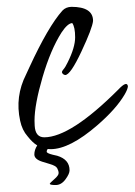

<svg xmlns="http://www.w3.org/2000/svg" viewBox="-20 -404 389 554"><path d="M186 -384.3Q248.5 -384.3 248.5 -343.8Q246.6 -322.8 214.8 -255.1Q183.1 -187.5 168 -187.5Q160.6 -189 158.7 -195.3Q158.7 -199.2 163.6 -204.6Q168.5 -210 175.3 -224.1Q196.8 -267.1 196.8 -296.4Q196.8 -325.7 188.5 -337.4Q175.3 -336.9 157.7 -310.5Q126 -260.7 102.8 -181.4Q79.6 -102.1 79.6 -55.7Q79.6 -49.3 80.1 -41Q82 -7.8 107.9 -7.8Q184.1 -8.3 321.3 -145.5Q346.2 -171.9 349.1 -155.3Q348.6 -146.5 339.4 -130.9Q314.9 -89.4 260.7 -42.5Q181.2 26.4 126 26.4Q122.6 26.4 117.7 25.9Q114.7 29.3 114.7 33.7Q114.7 38.1 132.3 42.5L145 45.4Q180.7 56.2 180.7 87.4Q180.7 97.7 168.7 113.8Q156.7 129.9 140.6 129.9Q124.5 129.9 123.5 126.5Q124 124 136.7 113Q149.4 102.1 149.2 95.2Q148.9 88.4 145 81.3Q141.1 74.2 123.3 69.1Q105.5 64 101.6 62.5Q79.1 55.2 79.1 41.7Q79.1 28.3 87.4 15.6Q74.2 7.8 59.6 -10.7Q43.9 -28.3 38.1 -55.7Q22.9 -125.5 55.2 -189Q56.2 -190.9 64.9 -210Q119.1 -327.6 160.2 -373.5Q169.9 -383.8 186 -384.3Z"/></svg>

Font: Kristi
Style: Regular
Weight: 400
Italic angle: -15°
Version: Version 1.004